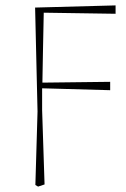

<svg xmlns="http://www.w3.org/2000/svg" viewBox="-20 -493 468 711"><path d="M111 192 119 -80 110 -465 408 -473V-442L142 -446Q140 -359 139 -298Q138 -237 137 -187L388 -190V-159L136 -166Q136 -145 136 -125Q136 -105 136 -85L145 190L121 198Z"/></svg>

Font: Source Serif 4 ExtraLight
Style: Regular
Weight: 200
Designer: Frank Grießhammer
Foundry: Adobe
Version: Version 4.005;hotconv 1.1.0;makeotfexe 2.6.0